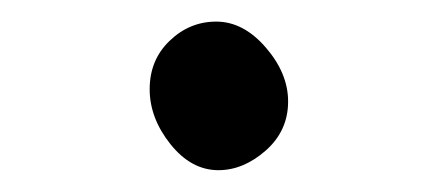

<svg xmlns="http://www.w3.org/2000/svg" viewBox="-20 -136 390 176"><path d="M180.2 20Q155.3 20 136.2 -3.9Q117.2 -27.8 117.2 -54.2Q117.2 -81.1 135.5 -98.6Q153.8 -116.2 178.2 -116.2Q203.1 -116.2 223.6 -92.5Q244.1 -68.8 244.1 -43Q244.1 -16.1 223.6 2Q203.1 20 180.2 20Z"/></svg>

Font: LXGW WenKai Screen R
Style: Regular
Weight: 400
Designer: Fontworks Inc.
Version: Version 1.235;May 31, 2022